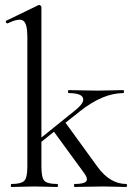

<svg xmlns="http://www.w3.org/2000/svg" viewBox="-20 -745 531 765"><path d="M483 -12Q486 -12 486 -6Q486 0 483 0Q472 0 441.5 -1Q411 -2 392 -2Q364 -2 327 -1Q290 0 277 0Q275 0 275 -6Q275 -12 277 -12Q313 -12 322.5 -21.5Q332 -31 317 -53L195 -220L145 -180V-81Q145 -38 156.5 -25Q168 -12 208 -12Q211 -12 211 -6Q211 0 208 0Q197 0 166.5 -1Q136 -2 117 -2Q98 -2 67.5 -1Q37 0 26 0Q23 0 23 -6Q23 -12 26 -12Q65 -12 77 -25Q89 -38 89 -81V-598Q89 -651 72.5 -662.5Q56 -674 11 -652Q8 -651 5.5 -653.5Q3 -656 3 -659Q3 -662 6 -663L134 -725Q138 -726 141.5 -723Q145 -720 145 -717V-197L279 -305Q318 -336 310.5 -355Q303 -374 254 -374Q251 -374 251 -380Q251 -386 254 -386Q267 -386 302.5 -385Q338 -384 368 -384Q396 -384 428 -385Q460 -386 471 -386Q474 -386 474 -380Q474 -374 471 -374Q390 -374 299 -302L241 -256L368 -81Q418 -12 483 -12Z"/></svg>

Font: Cormorant
Style: Regular
Weight: 400
Designer: Christian Thalmann (Catharsis Fonts)
Version: Version 1.000;PS 001.000;hotconv 1.0.70;makeotf.lib2.5.58329